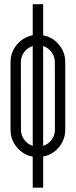

<svg xmlns="http://www.w3.org/2000/svg" viewBox="-20 -734 354 897"><path d="M181.6 -519V-52.5Q205.7 -60.4 221.2 -81Q236.6 -101.6 236.6 -127.9L236.2 -443.6Q236.2 -469.8 220.9 -490.4Q205.7 -511 181.6 -519ZM132.9 -52.5V-519Q108.3 -511 92.9 -490.4Q77.5 -469.8 77.5 -443.6L77.9 -127.9Q77.9 -102 93.3 -81.2Q108.7 -60.4 132.9 -52.5ZM132.9 -714.3H181.6V-568.9Q226.2 -560.6 255.5 -525.2Q284.9 -489.8 284.9 -443.6V-127.9Q284.9 -97 271.3 -70.4Q257.8 -43.7 234.3 -25.8Q210.7 -7.9 181.6 -2.5V142.9H132.9V-2.1Q88.3 -10.8 58.7 -46Q29.2 -81.2 29.2 -127.9V-443.6Q29.2 -490.2 58.7 -525.4Q88.3 -560.6 132.9 -569.3Z"/></svg>

Font: Marapfhont
Style: Book
Weight: 400
Version: Version 0.15